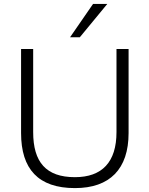

<svg xmlns="http://www.w3.org/2000/svg" viewBox="-20 -956 766 984"><path d="M364 8C543 8 639 -90 639 -274V-705H577V-279C577 -125 503 -48 364 -48C216 -48 150 -125 150 -279V-705H88V-274C88 -90 176 8 364 8ZM339 -765H389L530 -936H457Z"/></svg>

Font: Poppy and Pepper Light
Style: Regular
Weight: 300
Designer: Thy Ha
Foundry: Thy Ha
Version: Version 0.001;Glyphs 3.2 (3227)